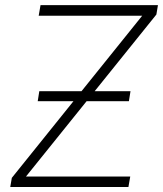

<svg xmlns="http://www.w3.org/2000/svg" viewBox="-20 -748 652 768"><path d="M21 0 27.3 -36.6 548.8 -685.1H134.8L142.1 -727.5H611.8L605.5 -689.9L84 -42H501L493.7 0ZM130.9 -343.3 137.2 -383.3H502L495.6 -343.3Z"/></svg>

Font: Inter 18pt ExtraLight
Style: Italic
Weight: 250
Italic angle: -9.3988°
Designer: Rasmus Andersson
Foundry: rsms
Version: Version 4.001;git-66647c0bb